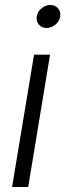

<svg xmlns="http://www.w3.org/2000/svg" viewBox="-20 -748 261 768"><path d="M28.3 0 116.2 -529.3H180.2L92.8 0ZM166 -636.2Q147 -636.2 135.5 -649.7Q124 -663.1 127 -682.1Q129.9 -701.2 146 -714.6Q162.1 -728 181.2 -728Q200.7 -728 212.2 -714.6Q223.6 -701.2 220.7 -682.1Q217.8 -663.1 201.7 -649.7Q185.5 -636.2 166 -636.2Z"/></svg>

Font: Inter 24pt Light
Style: Italic
Weight: 300
Italic angle: -9.3988°
Designer: Rasmus Andersson
Foundry: rsms
Version: Version 4.001;git-66647c0bb